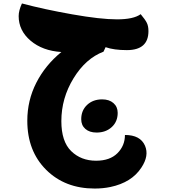

<svg xmlns="http://www.w3.org/2000/svg" viewBox="-20 -619 996 1111"><path d="M528 472Q356 472 247 363.5Q138 255 138 80Q138 -38 190 -140Q242 -242 335 -318Q226 -325 157 -383.5Q88 -442 88 -526Q88 -558 107 -599Q234 -565 398 -536Q562 -507 657 -507Q753 -507 794 -537Q820 -506 829.5 -487Q839 -468 839 -439Q839 -329 714 -329Q639 -329 591 -346L579 -320Q476 -281 405.5 -166Q335 -51 335 82Q335 200 392 255.5Q449 311 536 311Q616 311 659.5 267.5Q703 224 703 162Q792 162 819 224Q844 282 798 351Q742 437 619 463Q576 472 528 472ZM539 148Q498 148 474 127Q450 106 450 71Q450 20 484 -12Q518 -44 571 -44Q612 -44 636.5 -22.5Q661 -1 661 34Q661 85 626.5 116.5Q592 148 539 148Z"/></svg>

Font: Lemonada
Style: Bold
Weight: 700
Designer: Mohamed Gaber (Arabic), Eduardo Tunni (Latin)
Foundry: Kief Type Foundry
Version: Version 4.004